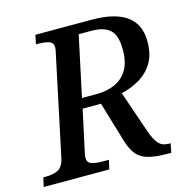

<svg xmlns="http://www.w3.org/2000/svg" viewBox="-126 -817 907 919"><g transform="rotate(-15 327.5 -357.0)"><path d="M-21 0 -11 -45H2Q34 -45 60 -56Q86 -67 96 -110L200 -601Q205 -620 205 -631Q205 -655 184.5 -662Q164 -669 133 -669H120L129 -714H408Q639 -714 639 -545Q639 -477 611 -434.5Q583 -392 540.5 -369Q498 -346 456 -337L527 -130Q543 -85 561 -65Q579 -45 612 -45H620L611 0H597Q537 0 500 -9.5Q463 -19 441.5 -44Q420 -69 406 -116L347 -314H256L213 -115Q208 -95 208 -83Q208 -59 228.5 -52Q249 -45 281 -45H314L304 0ZM339 -364Q389 -364 429 -381.5Q469 -399 492 -437Q515 -475 515 -537Q515 -607 485.5 -635Q456 -663 393 -663H330L266 -364Z"/></g></svg>

Font: Noto Serif Medium
Style: Italic
Weight: 500
Italic angle: -12°
Designer: Monotype Design Team
Foundry: Monotype Imaging Inc.
Version: Version 2.014; ttfautohint (v1.8.4.7-5d5b)